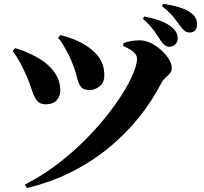

<svg xmlns="http://www.w3.org/2000/svg" viewBox="-20 -885 1040 981"><path d="M107 58Q202 10 288 -57.5Q374 -125 445.5 -201.5Q517 -278 569.5 -352Q622 -426 651 -487.5Q680 -549 680 -586Q680 -605 660 -621Q640 -637 609 -650L611 -665Q630 -672 651.5 -675.5Q673 -679 695 -679Q722 -679 750.5 -665Q779 -651 803.5 -629Q828 -607 843 -582.5Q858 -558 858 -537Q858 -522 847.5 -510Q837 -498 824 -486Q811 -474 803 -458Q758 -371 693 -289Q628 -207 542.5 -135.5Q457 -64 351 -9.5Q245 45 117 76ZM213 -352Q183 -352 168 -372Q153 -392 143 -424.5Q133 -457 117 -494Q99 -536 81 -568.5Q63 -601 45 -624L57 -639Q87 -631 115.5 -618.5Q144 -606 162 -596Q221 -565 254.5 -520.5Q288 -476 288 -423Q288 -393 269.5 -372.5Q251 -352 213 -352ZM438 -425Q405 -425 392 -443.5Q379 -462 372 -494Q365 -526 348 -566Q341 -585 328 -610Q315 -635 301.5 -657.5Q288 -680 277 -691L289 -706Q321 -697 347 -688Q373 -679 402 -663Q453 -635 483 -595.5Q513 -556 513 -500Q513 -463 489 -444Q465 -425 438 -425ZM845 -646Q832 -646 821.5 -654Q811 -662 800 -679Q787 -700 767 -728Q747 -756 710 -789L718 -801Q762 -792 799.5 -778.5Q837 -765 862 -742Q877 -729 882.5 -715.5Q888 -702 888 -688Q888 -671 876 -658.5Q864 -646 845 -646ZM949 -719Q933 -719 922.5 -728Q912 -737 898 -756Q886 -773 867.5 -796.5Q849 -820 807 -854L814 -865Q859 -859 895 -848Q931 -837 953 -821Q972 -808 979.5 -792.5Q987 -777 987 -759Q987 -741 977 -730Q967 -719 949 -719Z"/></svg>

Font: Noto Serif JP ExtraLight Black
Style: Regular
Weight: 900
Version: Version 2.003-H1;hotconv 1.1.1;makeotfexe 2.6.0